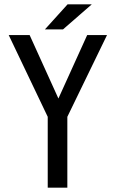

<svg xmlns="http://www.w3.org/2000/svg" viewBox="-20 -861 531 881"><path d="M186 -726 290 -841H401L269 -726ZM289 -325V0H199V-325L20 -700H116L248 -409L380 -700H471Z"/></svg>

Font: Share
Style: Regular
Weight: 400
Designer: Ralph du Carrois
Version: Version 1.002